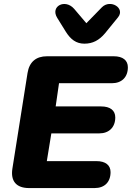

<svg xmlns="http://www.w3.org/2000/svg" viewBox="-20 -956 670 976"><path d="M128 0H461C511 0 542 -30 542 -81C542 -116 517 -137 470 -137H218L241 -278H485C534 -278 566 -309 566 -359C566 -395 540 -415 494 -415H263L280 -533H549C598 -533 630 -563 630 -614C630 -649 605 -670 558 -670H219C163 -670 129 -641 120 -585L43 -99C33 -35 63 0 128 0ZM409 -734C451 -734 484 -751 514 -787L580 -868C618 -915 541 -962 498 -919L419 -838L357 -911C311 -964 234 -924 271 -865L315 -794C339 -756 367 -734 409 -734Z"/></svg>

Font: SN Pro Heavy
Style: Italic
Weight: 800
Italic angle: -9°
Designer: Tobias Whetton
Foundry: Supernotes
Version: Version 1.001;Glyphs 3.2 (3249)